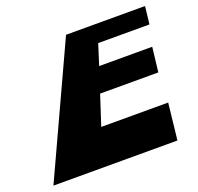

<svg xmlns="http://www.w3.org/2000/svg" viewBox="-106 -691 831 806"><g transform="rotate(-20 310.0 -288.5)"><path d="M620.3 -577H267.3L1 0H555L572.9 -163H273.9L317.3 -296H577.3L590.1 -406H353.1L382.2 -498H611.2Z"/></g></svg>

Font: Hussar Milosc
Style: Obl
Weight: 700
Foundry: Cannot Into Space Fonts
Version: Version 1.02